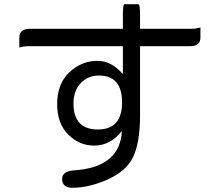

<svg xmlns="http://www.w3.org/2000/svg" viewBox="-20 -805 1040 907"><path d="M560.5 -586.9H122.1Q86.9 -586.9 71.3 -580.1Q71.3 -586.9 71.3 -627.9Q71.3 -668.9 122.1 -668.9H560.5V-735.4Q560.5 -785.2 568.4 -785.2H633.8Q641.6 -785.2 641.6 -735.4V-668.9H877.9Q911.1 -668.9 926.8 -675.8Q926.8 -668.9 926.8 -627.9Q926.8 -586.9 877.9 -586.9H641.6V-252Q640.6 -128.9 608.4 -62.5Q576.2 3.9 488.3 43Q400.4 82 322.3 82Q273.4 82 273.4 40Q273.4 4.9 327.1 0Q547.9 -13.7 555.7 -186.5Q502 -117.2 424.8 -117.2Q354.5 -117.2 302.2 -169.4Q250 -221.7 250 -313.5Q250 -409.2 307.6 -463.4Q365.2 -517.6 440.4 -517.6Q505.9 -517.6 560.5 -455.1V-586.9ZM447.3 -448.2Q395.5 -448.2 361.3 -412.1Q327.1 -376 327.1 -316.4Q327.1 -193.4 442.4 -193.4Q556.6 -193.4 556.6 -321.3Q556.6 -448.2 447.3 -448.2Z"/></svg>

Font: YuPearl-Regular
Style: Regular
Weight: 400
Designer: Max Yao
Foundry: Max-Everyday
Version: Version 1.011; ttfautohint (v1.8.3)